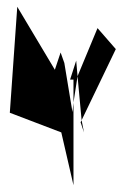

<svg xmlns="http://www.w3.org/2000/svg" viewBox="-20 -735 386 567"><path d="M9 -402 161 -344C173 -291 185 -240 197 -188V-432L194 -404L170 -549L159 -580L142 -529L31 -715ZM187 -500H197V-432L209 -510L205 -556ZM209 -510 221 -380 322 -590 268 -652ZM218 -374 228 -344 221 -380Z"/></svg>

Font: bitstorm
Style: maxcn
Weight: 400
Version: Version 0.2